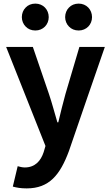

<svg xmlns="http://www.w3.org/2000/svg" viewBox="-20 -820 614 1064"><path d="M461 -271 561 -560H420L343 -300C329 -248 315 -194 303 -142H298C282 -196 268 -250 251 -300L162 -560H88H14L232 -11L222 23C206 72 174 108 117 108C104 108 88 104 78 101L51 214C73 220 95 224 128 224C253 224 313 149 362 17ZM122 -673C135 -659 154 -651 176 -651C219 -651 250 -684 250 -725C250 -767 219 -800 176 -800C154 -800 135 -792 122 -778C109 -765 101 -746 101 -725C101 -705 109 -686 122 -673ZM362 -673C375 -659 394 -651 416 -651C459 -651 490 -684 490 -725C490 -767 459 -800 416 -800C394 -800 375 -792 362 -778C349 -765 341 -746 341 -725C341 -705 349 -686 362 -673Z"/></svg>

Font: GenSekiGothic2 TW B
Style: Regular
Weight: 700
Version: Version 2.100;PS 2.1;hotconv 16.6.51;makeotf.lib2.5.65220 DE